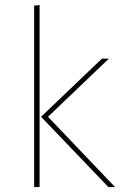

<svg xmlns="http://www.w3.org/2000/svg" viewBox="-20 -756 503 776"><path d="M140 -736V0H118V-733ZM420 -519 174 -284 445 0H418L146 -284L392 -519Z"/></svg>

Font: FiraGO Thin
Style: Regular
Weight: 100
Designer: bBox Type
Foundry: bBox Type GmbH
Version: Version 1.001;PS 001.001;hotconv 1.0.88;makeotf.lib2.5.64775